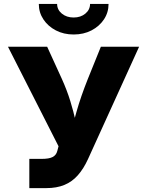

<svg xmlns="http://www.w3.org/2000/svg" viewBox="-20 -968 756 988"><path d="M130.9 0V-150.4H194.3Q232.9 -150.4 251.2 -160.2Q269.5 -169.9 274.9 -191.4L281.2 -215.3L21 -727.5H222.7L298.3 -562Q324.7 -503.4 341.6 -448.5Q358.4 -393.6 368.9 -345.9Q379.4 -298.3 387.7 -260.3H336.9Q351.6 -314.9 373.8 -393.3Q396 -471.7 432.1 -562L499 -727.5H695.8L433.1 -149.9Q410.2 -99.6 380.6 -66.2Q351.1 -32.7 311.3 -16.4Q271.5 0 218.3 0ZM358.9 -790.5Q308.1 -790.5 267.6 -811.5Q227.1 -832.5 203.4 -868.2Q179.7 -903.8 179.7 -947.8H273.9Q273.9 -918 298.3 -897.9Q322.8 -877.9 358.9 -877.9Q395 -877.9 419.2 -897.9Q443.4 -918 443.4 -947.8H538.6Q538.6 -903.8 514.9 -868.2Q491.2 -832.5 450.7 -811.5Q410.2 -790.5 358.9 -790.5Z"/></svg>

Font: Inter 16pt ExtraBold
Style: Regular
Weight: 800
Version: Version 4.001;git-66647c0bb